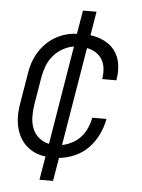

<svg xmlns="http://www.w3.org/2000/svg" viewBox="-53 -670 605 819"><g transform="rotate(5 250.0 -260.5)"><path d="M147 107 164 6Q138 3 116.5 -7Q95 -17 78 -33.5Q61 -50 50.5 -71.5Q40 -93 35.5 -117Q31 -141 32 -166.5Q33 -192 38 -218L58 -338Q61 -361 68.5 -384Q76 -407 88.5 -428.5Q101 -450 119 -468.5Q137 -487 159 -500Q181 -513 204.5 -519.5Q228 -526 252 -527L269 -628H327L310 -526Q341 -522 369 -508.5Q397 -495 415 -471Q433 -447 438 -415.5Q443 -384 438 -352L437 -344H376L377 -350Q380 -371 377.5 -391.5Q375 -412 364.5 -429Q354 -446 336.5 -456.5Q319 -467 300 -470L230 -49Q251 -53 272.5 -64Q294 -75 309.5 -92.5Q325 -110 334.5 -131.5Q344 -153 348 -175V-176H409V-175Q403 -142 387.5 -109.5Q372 -77 347 -51Q322 -25 288.5 -10.5Q255 4 222 7L205 107ZM174 -49 244 -472Q219 -468 196 -455Q173 -442 156 -421.5Q139 -401 130 -377Q121 -353 117 -329L97 -209Q93 -183 93.5 -157Q94 -131 103 -108Q112 -85 131 -69.5Q150 -54 174 -49Z"/></g></svg>

Font: Iosevka Light Oblique
Style: Regular
Weight: 300
Italic angle: -9°
Monospace: yes
Designer: Belleve Invis
Foundry: Belleve Invis
Version: Version 32.5.0; ttfautohint (v1.8.4)